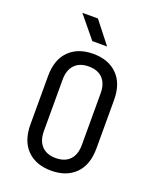

<svg xmlns="http://www.w3.org/2000/svg" viewBox="-172 -1049 943 1159"><g transform="rotate(20 300.0 -470.0)"><path d="M300 10Q202 10 145 -47Q88 -104 88 -210V-520Q88 -626 145 -683Q202 -740 300 -740Q398 -740 455 -683Q512 -626 512 -521V-210Q512 -104 455 -47Q398 10 300 10ZM300 -71Q359 -71 390.5 -104.5Q422 -138 422 -200V-530Q422 -592 390.5 -625.5Q359 -659 300 -659Q242 -659 210 -625.5Q178 -592 178 -530V-200Q178 -138 210 -104.5Q242 -71 300 -71ZM267 -810 152 -950H252L362 -810Z"/></g></svg>

Font: JetBrainsMonoNL NF
Style: Regular
Weight: 400
Designer: Philipp Nurullin, Konstantin Bulenkov
Foundry: JetBrains
Version: Version 2.304; ttfautohint (v1.8.4.7-5d5b);Nerd Fonts 3.2.1